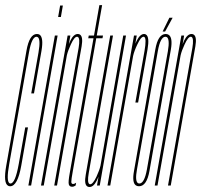

<svg xmlns="http://www.w3.org/2000/svg" viewBox="-41 -742 803 768"><path d="M-0.5 3Q-5 3 -8.5 1Q-28.5 -9.5 -16 -79.5Q-1.5 -161.5 23 -300.5Q53 -471.5 64.8 -538.8Q76.5 -606 106.5 -606Q112.5 -606 117 -603.5Q134 -592.5 125 -539Q113 -471.5 95 -368.5H84Q101.5 -468.5 113 -532Q122.5 -587.5 109 -594Q107 -595 105 -595Q86 -595 74.8 -531.8Q63.5 -468.5 34 -300.5Q10 -164.5 -4 -86.5Q-17 -15 -2 -8.5Q-0.5 -8 1 -8Q20 -8 34 -86.2Q48 -164.5 60 -232.5H71Q58.5 -161.5 44 -79.2Q29.5 3 -0.5 3Z M72.5 0 178.5 -600H189.5L83.5 0ZM199.5 -720H210.5L202.5 -674H191.5Z M123 0 229.5 -600H240.5L234.5 -565.5Q237 -572.5 240.5 -579.5Q253.5 -606 270 -606Q275.5 -606 279 -603.5Q292 -595 285.5 -557Q276.5 -507.5 260.5 -416L187 0H176L250.5 -421Q265.5 -505.5 273.5 -550.5Q280 -589.5 270 -594.5Q268.5 -595 267 -595Q256.5 -595 242.5 -564.5Q231 -540 226.5 -521L134 0Z M247.5 5Q237 5 234.2 -4.5Q231.5 -14 238 -50L333 -589H312L314 -600H335L356.5 -721.5H367.5L346 -600H371L369 -589H344L250.5 -59Q244 -23 244.2 -14.5Q244.5 -6 251.5 -6Q256.5 -6 263.5 -11L261.5 0Q254.5 5 247.5 5Z M347 0 353 -35Q350 -28 346.5 -20.5Q333.5 6 317 6Q311.5 6 308 3.5Q295 -5 302 -43.5Q310.5 -92.5 326.5 -184L400 -600H411L336.5 -179Q321.5 -94.5 314 -50Q307 -10.5 317 -5.5Q318.5 -5 320 -5Q330.5 -5 345 -35.5Q356.5 -60.5 361 -79.5L452 -600H463L358 0Z M500.5 -332Q527 -481 537 -538Q546 -590 535.5 -594.5Q534.5 -595 533.5 -595Q522.5 -595 508.5 -564.5Q496 -538.5 491.5 -518.5L400 0H389L495 -600H506L500.5 -567.5Q503 -573.5 506 -579.5Q519.5 -606 535.5 -606Q539.5 -606 542.5 -604Q558 -595.5 549 -543.5Q538 -481 511.5 -332Z M515 3Q507.5 3 502.5 -0.5Q486.5 -11.5 495 -58Q505.5 -119 537.5 -300.5Q569.5 -482 580.2 -544Q591 -606 622 -606Q629 -606 634 -602.5Q650.5 -591.5 642.5 -544Q631.5 -482 599.5 -300.5Q567.5 -119 556.8 -58Q546 3 515 3ZM516.5 -8Q536.5 -8 546.8 -65Q557 -122 588.5 -300.5Q620 -479 630.5 -537Q639 -587 625.5 -594Q623.5 -595 620.5 -595Q600.5 -595 590.2 -537Q580 -479 548.5 -300.5Q517 -122 507 -65Q498 -16.5 511.5 -9Q513.5 -8 516.5 -8ZM609.5 -616 636.5 -671H649.5L619.5 -616Z M578 0 684.5 -600H695.5L689.5 -565.5Q692 -572.5 695.5 -579.5Q708.5 -606 725 -606Q730.5 -606 734 -603.5Q747 -595 740.5 -557Q731.5 -507.5 715.5 -416L642 0H631L705.5 -421Q720.5 -505.5 728.5 -550.5Q735 -589.5 725 -594.5Q723.5 -595 722 -595Q711.5 -595 697.5 -564.5Q686 -540 681.5 -521L589 0Z"/></svg>

Font: Anybody UltraCondensed Thin
Style: Italic
Weight: 100
Width: 1
Italic angle: -10°
Designer: Tyler Finck
Foundry: Etcetera Type Company
Version: Version 1.010; ttfautohint (v1.8.3) -l 8 -r 50 -G 200 -x 14 